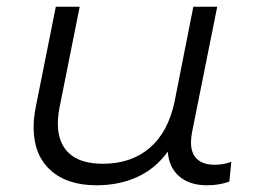

<svg xmlns="http://www.w3.org/2000/svg" viewBox="-20 -546 752 571"><path d="M668 -65 662 -6Q632 5 596 5Q543 5 512.5 -22Q482 -49 479 -95Q442 -44 388 -19.5Q334 5 267 5Q179 5 129.5 -40.5Q80 -86 80 -167Q80 -195 86 -226L146 -526H217L157 -226Q152 -198 152 -179Q152 -121 185.5 -90Q219 -59 286 -59Q370 -59 425 -106Q480 -153 499 -243L555 -526H626L551 -152Q548 -136 548 -122Q548 -90 566 -73Q584 -56 618 -56Q646 -56 668 -65Z"/></svg>

Font: Montserrat Alternates
Style: Italic
Weight: 400
Italic angle: -11.3°
Designer: Julieta Ulanovsky
Foundry: Julieta Ulanovsky
Version: Version 7.200